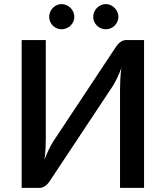

<svg xmlns="http://www.w3.org/2000/svg" viewBox="-20 -915 808 935"><path d="M681.5 -720V0H564.5V-478Q564.5 -502 565.8 -528Q567 -554 571 -584Q561.5 -558 550.8 -535.8Q540 -513.5 529.5 -496.5L224.5 -36.5Q220.5 -30 215.2 -23.5Q210 -17 203.2 -11.8Q196.5 -6.5 189 -3.2Q181.5 0 173 0H85.5V-720H203V-242.5Q203 -218.5 201.8 -192.2Q200.5 -166 196.5 -137Q206 -162.5 216.8 -184.8Q227.5 -207 237.5 -223.5L542.5 -683.5Q546.5 -690 551.8 -696.5Q557 -703 563.8 -708.2Q570.5 -713.5 578 -716.8Q585.5 -720 594 -720ZM342 -833Q342 -820.5 337 -809.5Q332 -798.5 323.5 -790.2Q315 -782 303.5 -777.2Q292 -772.5 279.5 -772.5Q267.5 -772.5 256.5 -777.2Q245.5 -782 237.2 -790.2Q229 -798.5 224.2 -809.5Q219.5 -820.5 219.5 -833Q219.5 -845.5 224.2 -856.8Q229 -868 237.2 -876.5Q245.5 -885 256.5 -890Q267.5 -895 279.5 -895Q292 -895 303.5 -890Q315 -885 323.5 -876.5Q332 -868 337 -856.8Q342 -845.5 342 -833ZM556.5 -833Q556.5 -820.5 551.5 -809.5Q546.5 -798.5 538.2 -790.2Q530 -782 519 -777.2Q508 -772.5 495.5 -772.5Q482.5 -772.5 471.5 -777.2Q460.5 -782 452 -790.2Q443.5 -798.5 438.8 -809.5Q434 -820.5 434 -833Q434 -845.5 438.8 -856.8Q443.5 -868 452 -876.5Q460.5 -885 471.5 -890Q482.5 -895 495.5 -895Q508 -895 519 -890Q530 -885 538.2 -876.5Q546.5 -868 551.5 -856.8Q556.5 -845.5 556.5 -833Z"/></svg>

Font: Lato 2
Style: Regular
Weight: 600
Designer: Lukasz Dziedzic with Adam Twardoch and Botio Nikoltchev
Foundry: tyPoland Lukasz Dziedzic
Version: Version 2.015; 2015-08-06; http://www.latofonts.com/